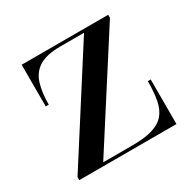

<svg xmlns="http://www.w3.org/2000/svg" viewBox="-111 -573 688 686"><g transform="rotate(-30 233.0 -230.0)"><path d="M30 0V-12.5L308 -447.5H210.5Q153.5 -447.5 123.2 -428.8Q93 -410 81.8 -374.2Q70.5 -338.5 70.5 -288H58V-460H415V-447.5L136 -12.5H255Q306.5 -12.5 338.8 -22Q371 -31.5 388.5 -51.8Q406 -72 412.5 -104.8Q419 -137.5 419 -184H431V0Z"/></g></svg>

Font: Bodoni Moda 18pt
Style: Regular
Weight: 400
Designer: Owen Earl
Foundry: indestructible type
Version: Version 2.005